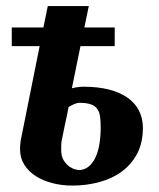

<svg xmlns="http://www.w3.org/2000/svg" viewBox="-20 -589 514 622"><path d="M306.2 -175.8Q306.2 -196.3 304.2 -211.2Q302.2 -226.1 295.2 -236.1Q288.1 -246.1 274.2 -251Q260.3 -255.9 236.8 -255.9Q229.5 -255.9 219.2 -251.2Q209 -246.6 202.1 -242.2Q201.2 -236.3 197.8 -219.7Q194.3 -203.1 190.4 -185.5Q186 -165 181.2 -140.1Q178.7 -130.4 178.5 -121.3Q178.2 -112.3 178.2 -104Q178.2 -82 186.8 -68.8Q195.3 -55.7 205.6 -48.8Q215.8 -42 224.9 -40Q233.9 -38.1 234.9 -38.1Q253.4 -38.1 266.8 -49.1Q280.3 -60.1 289.1 -78.6Q297.9 -97.2 302 -122.3Q306.2 -147.5 306.2 -175.8ZM18.1 -500H120.6L134.8 -569.3H267.6L253.4 -500H351.6V-439.5H240.7L212.9 -303.2Q223.6 -305.7 233.2 -306.9Q242.7 -308.1 250 -308.1Q297.4 -308.1 333.3 -298.8Q369.1 -289.6 393.6 -272.2Q418 -254.9 430.4 -230.2Q442.9 -205.6 442.9 -174.8Q442.9 -127 424.6 -91.8Q406.2 -56.6 375.2 -33.7Q344.2 -10.7 302.5 0.7Q260.7 12.2 213.9 12.2Q180.7 12.2 150.1 4.4Q119.6 -3.4 96.2 -18.3Q72.8 -33.2 58.8 -55.2Q44.9 -77.1 44.9 -106Q44.9 -112.8 45.4 -119.1Q45.9 -125.5 46.9 -132.8L108.4 -439.5H18.1Z"/></svg>

Font: Charis SIL CyrE
Style: Bold Italic
Weight: 700
Italic angle: -11°
Foundry: SIL International
Version: Version 5.000